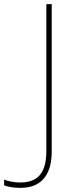

<svg xmlns="http://www.w3.org/2000/svg" viewBox="-118 -800 369 928"><path d="M-19 108C93 108 132 31 132 -68V-780H106V-71C106 20 77 82 -19 82C-50 82 -80 76 -98 68V96C-81 102 -56 108 -19 108Z"/></svg>

Font: Noto Sans Malayalam UI Thin
Style: Regular
Weight: 100
Designer: Jelle Bosma - Monotype Design Team
Foundry: Monotype Imaging Inc.
Version: Version 2.104